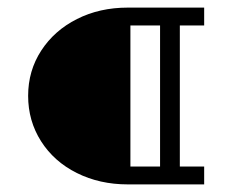

<svg xmlns="http://www.w3.org/2000/svg" viewBox="-20 -485 615 505"><path d="M54 -233Q54 -299 88.5 -352Q123 -405 182.5 -435Q242 -465 316 -465H517V-418H453V-47H517V0H316Q242 0 182 -30Q122 -60 88 -113.5Q54 -167 54 -233ZM401 -47V-418H323V-47Z"/></svg>

Font: Ysabeau SC Semilight
Style: Regular
Weight: 300
Designer: Christian Thalmann (Catharsis Fonts)
Version: Version 0.003